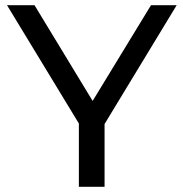

<svg xmlns="http://www.w3.org/2000/svg" viewBox="-20 -720 707 740"><path d="M562 -700H661L383 -242V0H284V-244L7 -700H113L337 -331Z"/></svg>

Font: false
Style: Regular
Weight: 500
Designer: Julieta Ulanovsky
Foundry: Julieta Ulanovsky
Version: Version 7.222;hotconv 1.0.109;makeotfexe 2.5.65596